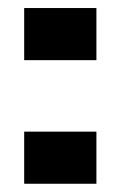

<svg xmlns="http://www.w3.org/2000/svg" viewBox="-20 -446 293 466"><path d="M38.7 -300V-426.5H214V-300ZM38.7 0V-126.5H214V0Z"/></svg>

Font: Big Shoulders Stencil Text SC Thin
Style: Regular
Weight: 100
Designer: Patric King
Foundry: XO Type Co
Version: Version 2.001